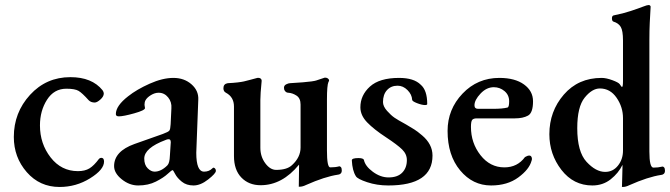

<svg xmlns="http://www.w3.org/2000/svg" viewBox="-20 -724 2668 764"><path d="M357 -316Q342 -316 333 -325Q307 -354 292.5 -362.5Q278 -371 244 -371Q195 -371 167 -327Q139 -283 139 -225Q139 -152 181.5 -97.5Q224 -43 290 -43Q318 -43 336 -54Q354 -65 374 -92Q378 -96 383 -96Q394 -96 394 -81Q394 -49 338.5 -14.5Q283 20 217 20Q138 20 86.5 -39Q35 -98 35 -179Q35 -276 99.5 -346.5Q164 -417 260 -417Q346 -417 388 -365Q393 -358 393 -352Q393 -340 379.5 -328Q366 -316 357 -316Z M554 -93Q554 -68 567.5 -54.5Q581 -41 595 -41Q621 -41 646 -66Q655 -75 656 -104L659 -150Q662 -170 651 -170Q645 -170 639 -167Q554 -135 554 -93ZM792 -41Q812 -41 825 -54Q829 -59 834 -55Q839 -51 839 -44Q839 -34 808.5 -10Q778 14 750 14Q722 14 703.5 -1Q685 -16 677 -31.5Q669 -47 667 -47Q663 -47 647 -32Q631 -17 600.5 -1.5Q570 14 530 14Q495 14 464.5 -10.5Q434 -35 434 -63Q434 -122 515 -151L628 -191Q650 -199 654 -204.5Q658 -210 659 -230L662 -293Q664 -318 649 -336.5Q634 -355 611 -355Q596 -355 580.5 -345.5Q565 -336 559 -325Q555 -318 555 -307Q555 -304 556 -300Q557 -296 557 -294Q557 -285 514 -273Q471 -261 453 -261Q441 -261 441 -270Q441 -303 490 -341Q524 -368 575.5 -391Q627 -414 670 -414Q713 -414 742 -388.5Q771 -363 769 -327L761 -116Q761 -41 792 -41Z M1272 -415H1274Q1282 -415 1287 -409.5Q1292 -404 1287 -398Q1281 -384 1281 -329V-125Q1281 -58 1294 -58Q1315 -58 1329 -62Q1333 -63 1336.5 -59Q1340 -55 1340 -46Q1340 -37 1335 -33Q1330 -29 1325 -29Q1272 -21 1198 12Q1184 19 1172 19Q1169 19 1168.5 18.5Q1168 18 1169 16Q1169 15 1169 14Q1169 7 1169.5 -22Q1170 -51 1170 -62V-69Q1103 13 1017 13Q970 13 940.5 -17.5Q911 -48 911 -103V-300Q911 -338 879 -355Q869 -360 869 -373Q869 -390 886 -393Q908 -394 925 -396Q942 -398 950.5 -400Q959 -402 976 -406.5Q993 -411 1004 -414Q1013 -415 1017.5 -411Q1022 -407 1021 -400Q1016 -350 1016 -326V-136Q1016 -101 1035.5 -74.5Q1055 -48 1079 -48Q1122 -48 1142 -67Q1176 -98 1176 -137V-308Q1176 -333 1160 -343.5Q1144 -354 1127 -355Q1124 -355 1120.5 -356.5Q1117 -358 1113.5 -362.5Q1110 -367 1110 -375Q1110 -384 1119 -388.5Q1128 -393 1134 -393Q1166 -395 1185.5 -396.5Q1205 -398 1219 -400Q1233 -402 1237.5 -403.5Q1242 -405 1254 -409Q1266 -413 1272 -415Z M1562 -383Q1536 -383 1520 -365.5Q1504 -348 1504 -318Q1504 -301 1520 -283Q1536 -265 1550 -255.5Q1564 -246 1590 -232Q1595 -229 1597 -228Q1617 -216 1628.5 -209Q1640 -202 1660 -185Q1680 -168 1690.5 -148Q1701 -128 1701 -105Q1701 14 1525 14Q1480 14 1441 1Q1402 -12 1396 -23Q1382 -45 1380 -86Q1380 -95 1406 -95Q1425 -95 1428 -88Q1433 -63 1463.5 -40.5Q1494 -18 1526 -18Q1562 -18 1580.5 -37Q1599 -56 1599 -87Q1599 -111 1580 -129.5Q1561 -148 1517 -177Q1468 -209 1441 -237Q1414 -265 1414 -297Q1414 -345 1452 -379.5Q1490 -414 1568 -414Q1627 -414 1654 -387Q1680 -365 1680 -310Q1680 -306 1671 -306Q1659 -306 1639.5 -313.5Q1620 -321 1620 -327Q1619 -348 1601.5 -365.5Q1584 -383 1562 -383Z M1967 -414Q2029 -414 2065 -388Q2101 -362 2101 -321Q2101 -275 2081 -264Q2061 -253 2029 -253H1877Q1864 -253 1859 -247Q1854 -241 1854 -219Q1854 -155 1892 -106.5Q1930 -58 1987 -58Q2039 -58 2069 -99Q2079 -105 2086 -105Q2093 -105 2095.5 -98Q2098 -91 2095 -84Q2086 -50 2042.5 -18Q1999 14 1934 14Q1861 14 1811 -46Q1761 -106 1761 -203Q1761 -289 1820.5 -351.5Q1880 -414 1967 -414ZM1945 -377Q1916 -377 1892 -351.5Q1868 -326 1868 -305Q1868 -291 1882 -291H1944Q1979 -291 1999 -296Q2006 -297 2006 -321Q2006 -346 1987.5 -361.5Q1969 -377 1945 -377Z M2446 -389Q2453 -378 2455 -378Q2459 -378 2459 -402V-563Q2459 -602 2450 -617Q2441 -632 2421 -638Q2415 -640 2415 -651Q2415 -662 2423 -663Q2459 -670 2490.5 -680.5Q2522 -691 2538.5 -697.5Q2555 -704 2561 -704Q2567 -704 2569 -698Q2569 -695 2568 -679.5Q2567 -664 2565.5 -633.5Q2564 -603 2564 -564V-121Q2564 -57 2580 -57Q2599 -57 2615 -61Q2619 -62 2622.5 -58Q2626 -54 2626 -45Q2626 -36 2621 -32Q2616 -28 2611 -28Q2558 -20 2484 13Q2470 20 2458 20Q2455 20 2454.5 19.5Q2454 19 2455 17Q2455 16 2455 15Q2455 8 2456 -21Q2457 -50 2457 -61V-68Q2441 -35 2410 -10.5Q2379 14 2337 14Q2262 14 2214 -48Q2166 -110 2166 -190Q2166 -281 2223.5 -347.5Q2281 -414 2374 -414Q2392 -414 2416.5 -405Q2441 -396 2446 -389ZM2367 -372Q2336 -372 2306.5 -335.5Q2277 -299 2277 -214Q2277 -120 2314 -80Q2351 -40 2388 -40Q2419 -40 2439 -65Q2459 -90 2459 -125V-254Q2459 -298 2433.5 -335Q2408 -372 2367 -372Z"/></svg>

Font: EB Garamond 12
Style: Bold
Weight: 700
Version: Version 0.016